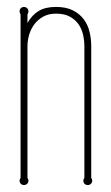

<svg xmlns="http://www.w3.org/2000/svg" viewBox="-20 -530 324 560"><path d="M246.1 -11.2Q249 -7.3 249 -2.9Q249 2.4 245.1 6.1Q241.2 9.8 235.8 9.8Q230.5 9.8 226.8 6.1Q223.1 2.4 223.1 -2.9Q223.1 -7.3 226.1 -11.2V-395Q226.1 -412.1 222.2 -429.2Q218.3 -446.3 208.7 -459.7Q199.2 -473.1 183.3 -481.7Q167.5 -490.2 143.1 -490.2Q122.1 -490.2 106.4 -481.7Q90.8 -473.1 80.6 -459.7Q70.3 -446.3 65.2 -429.2Q60.1 -412.1 60.1 -395V-11.2Q63 -7.3 63 -2.9Q63 2.4 59.1 6.1Q55.2 9.8 49.8 9.8Q44.4 9.8 40.8 6.1Q37.1 2.4 37.1 -2.9Q37.1 -7.3 40 -11.2V-487.8Q37.1 -492.7 37.1 -497.1Q37.1 -502.4 40.8 -506.1Q44.4 -509.8 49.8 -509.8Q55.2 -509.8 59.1 -506.1Q63 -502.4 63 -497.1Q63 -492.7 60.1 -487.8V-462.9Q73.7 -486.8 93.3 -498.3Q112.8 -509.8 143.1 -509.8Q172.9 -509.8 192.6 -499.8Q212.4 -489.7 224.4 -473.6Q236.3 -457.5 241.2 -437Q246.1 -416.5 246.1 -395Z"/></svg>

Font: Wire One
Style: Regular
Weight: 400
Designer: Alexei Vanyashin, Gayaneh Bagdasaryan
Foundry: Cyreal Type Foundry
Version: Version 1.000